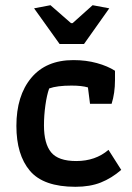

<svg xmlns="http://www.w3.org/2000/svg" viewBox="-20 -709 508 738"><path d="M111 -677 174 -689 253 -620H259L336 -689L400 -677L303 -540H209ZM43 -225Q43 -341 100 -409.5Q157 -478 262 -478Q311 -478 352.5 -466.5Q394 -455 422 -437V-401Q422 -351 409 -310H326L318 -373Q294 -380 255 -380Q199 -380 169 -369Q160 -344 154.5 -304.5Q149 -265 149 -227Q149 -157 176.5 -123.5Q204 -90 273 -90Q347 -90 397 -133L446 -56Q409 -24 367.5 -7.5Q326 9 270 9Q147 9 95 -52.5Q43 -114 43 -225Z"/></svg>

Font: Athiti SemiBold
Style: Regular
Weight: 600
Designer: CadsonDemak Team
Foundry: CadsonDemak
Version: Version 1.033